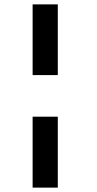

<svg xmlns="http://www.w3.org/2000/svg" viewBox="-20 -718 445 877"><path d="M129 139V-185H244V139ZM129 -375V-698H244V-375Z"/></svg>

Font: Manuale
Style: Italic
Weight: 400
Italic angle: -11°
Designer: Eduardo Tunni / Pablo Cosgaya
Foundry: Eduardo Tunni / Pablo Cosgaya
Version: Version 1.002